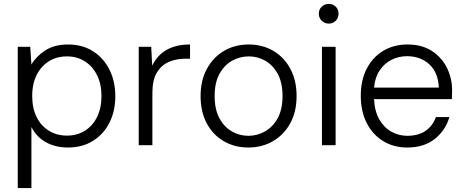

<svg xmlns="http://www.w3.org/2000/svg" viewBox="-20 -744 2380 984"><path d="M71 220V-504H135L141 -413Q164 -454 211 -485Q258 -516 329 -516Q402 -516 456.5 -481.5Q511 -447 541 -387Q571 -327 571 -251Q571 -175 541 -115.5Q511 -56 456.5 -22Q402 12 328 12Q264 12 215.5 -15Q167 -42 141 -93V220ZM323 -49Q375 -49 415 -74Q455 -99 477.5 -144.5Q500 -190 500 -252Q500 -313 477.5 -358.5Q455 -404 415 -429.5Q375 -455 323 -455Q244 -455 194.5 -399.5Q145 -344 145 -252Q145 -190 167.5 -144.5Q190 -99 230.5 -74Q271 -49 323 -49Z M691 0V-504H755L760 -407Q784 -459 832.5 -487.5Q881 -516 954 -516V-443H927Q884 -443 846 -427Q808 -411 784.5 -373Q761 -335 761 -267V0Z M1253 12Q1182 12 1126.5 -20.5Q1071 -53 1039.5 -112Q1008 -171 1008 -252Q1008 -332 1040.5 -391.5Q1073 -451 1128.5 -483.5Q1184 -516 1255 -516Q1325 -516 1380.5 -483.5Q1436 -451 1468 -391.5Q1500 -332 1500 -252Q1500 -171 1467.5 -112Q1435 -53 1379 -20.5Q1323 12 1253 12ZM1253 -48Q1299 -48 1339 -71Q1379 -94 1403.5 -139Q1428 -184 1428 -252Q1428 -320 1403.5 -365Q1379 -410 1340 -432.5Q1301 -455 1255 -455Q1209 -455 1169 -432.5Q1129 -410 1104.5 -365Q1080 -320 1080 -252Q1080 -184 1104 -139Q1128 -94 1167.5 -71Q1207 -48 1253 -48Z M1665 -623Q1644 -623 1629 -637.5Q1614 -652 1614 -674Q1614 -696 1629 -710Q1644 -724 1665 -724Q1686 -724 1700.5 -710Q1715 -696 1715 -674Q1715 -652 1700.5 -637.5Q1686 -623 1665 -623ZM1630 0V-504H1700V0Z M2067 12Q1997 12 1943.5 -21Q1890 -54 1859.5 -113.5Q1829 -173 1829 -253Q1829 -333 1859.5 -392Q1890 -451 1944 -483.5Q1998 -516 2069 -516Q2142 -516 2193 -483Q2244 -450 2270.5 -396.5Q2297 -343 2297 -281Q2297 -271 2296.5 -260.5Q2296 -250 2296 -236H1897Q1900 -173 1924.5 -131Q1949 -89 1987 -68.5Q2025 -48 2067 -48Q2124 -48 2161 -73.5Q2198 -99 2214 -144H2283Q2264 -77 2209 -32.5Q2154 12 2067 12ZM2066 -456Q2023 -456 1986.5 -437.5Q1950 -419 1926 -383.5Q1902 -348 1897 -295H2229Q2226 -372 2180.5 -414Q2135 -456 2066 -456Z"/></svg>

Font: DM Sans Light
Style: Regular
Weight: 300
Designer: Colophon Foundry, Jonny Pinhorn
Foundry: Colophon Foundry
Version: Version 4.004; ttfautohint (v1.8.4.7-5d5b)